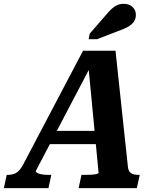

<svg xmlns="http://www.w3.org/2000/svg" viewBox="-73 -979 817 999"><path d="M185 -298H451L445 -229H160ZM386 -644 403 -642 113 -89Q113 -84 121.5 -79Q130 -74 146 -71.5Q162 -69 182 -69H194L179 0H-53L-38 -69H-33Q-8 -69 10.5 -79Q29 -89 46 -120L359 -715H528L592 -116Q594 -87 608.5 -78Q623 -69 649 -69H654L639 0H336L351 -69H364Q385 -69 402 -70Q419 -71 429 -73.5Q439 -76 440 -79ZM479 -902Q494 -920 508 -933Q522 -946 537 -952.5Q552 -959 571 -959Q600 -959 617 -942.5Q634 -926 634 -902Q634 -881 623 -865.5Q612 -850 591 -838.5Q570 -827 538 -816L432 -775H388L394 -804Z"/></svg>

Font: Roboto Serif 20pt SemiBold
Style: Italic
Weight: 600
Italic angle: -10°
Version: Version 1.007